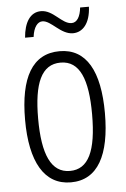

<svg xmlns="http://www.w3.org/2000/svg" viewBox="-53 -756 529 805"><g transform="rotate(-5 212.0 -353.5)"><path d="M74 -611H110C115 -652 132 -673 152 -673C189 -673 224 -612 276 -612C317 -612 349 -647 352 -717H315C311 -679 297 -655 274 -655C233 -655 202 -716 150 -716C104 -716 79 -674 74 -611ZM380 -267C380 -443 326 -542 213 -542C98 -542 44 -445 44 -268C44 -91 101 10 213 10C326 10 380 -90 380 -267ZM99 -268C99 -416 132 -494 213 -494C294 -494 326 -413 326 -267C326 -112 291 -38 213 -38C134 -38 99 -117 99 -268Z"/></g></svg>

Font: Noto Sans Khmer UI ExtraCondensed Light
Style: Regular
Weight: 300
Width: 2
Designer: Danh Hong and the Monotype Design Team
Foundry: Monotype Imaging Inc.
Version: Version 2.002